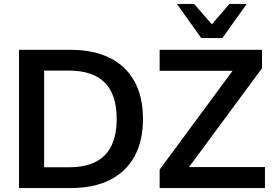

<svg xmlns="http://www.w3.org/2000/svg" viewBox="-20 -959 1392 979"><path d="M77 0V-705H339Q457 -705 539.5 -664Q622 -623 665.5 -544.5Q709 -466 709 -353Q709 -240 665.5 -161Q622 -82 539.5 -41Q457 0 339 0ZM205 -106H331Q454 -106 514.5 -167.5Q575 -229 575 -353Q575 -477 514 -538Q453 -599 331 -599H205ZM794 0V-94L1196 -639V-598H794V-705H1316V-611L914 -67V-107H1331V0ZM1006 -765 882 -939H970L1060 -835L1150 -939H1238L1114 -765Z"/></svg>

Font: NunitoSans3
Style: Bold
Weight: 700
Designer: Vernon Adams
Foundry: Vernon Adams
Version: Version 3.101;gftools[0.9.27]